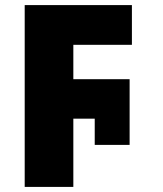

<svg xmlns="http://www.w3.org/2000/svg" viewBox="-20 -734 641 754"><path d="M77 0H268V-268H352V-165H489V-423H268V-558H498V-714H77Z"/></svg>

Font: Noto Sans UI Black
Style: Regular
Weight: 900
Designer: Monotype Design Team
Foundry: Monotype Imaging Inc.
Version: Version 1.901